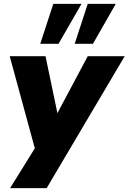

<svg xmlns="http://www.w3.org/2000/svg" viewBox="-20 -787 661 987"><path d="M32 180 179 -57 170 16 30 -498H214L281 -177H260L431 -498H621L220 180ZM364 -562 431 -767H575L458 -562ZM187 -562 254 -767H399L281 -562Z"/></svg>

Font: Nunito Sans 10pt Black
Style: Italic
Weight: 900
Italic angle: -9°
Designer: Vernon Adams
Foundry: Vernon Adams
Version: Version 3.101;gftools[0.9.27]